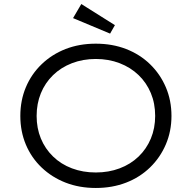

<svg xmlns="http://www.w3.org/2000/svg" viewBox="-20 -924 953 954"><path d="M456 10Q374 10 306 -16.5Q238 -43 187 -91.5Q136 -140 108.5 -205.5Q81 -271 81 -348Q81 -425 108.5 -490.5Q136 -556 187 -605Q238 -654 306 -680.5Q374 -707 456 -707Q538 -707 606.5 -680.5Q675 -654 725.5 -605Q776 -556 804 -490.5Q832 -425 832 -348Q832 -272 804 -206.5Q776 -141 725.5 -92Q675 -43 606.5 -16.5Q538 10 456 10ZM456 -67Q520 -67 574.5 -87.5Q629 -108 668.5 -146Q708 -184 729.5 -235.5Q751 -287 751 -348Q751 -410 729.5 -461.5Q708 -513 668.5 -551Q629 -589 574.5 -610Q520 -631 456 -631Q392 -631 337.5 -610Q283 -589 243.5 -550.5Q204 -512 183 -460.5Q162 -409 162 -348Q162 -287 183 -236Q204 -185 243.5 -146.5Q283 -108 337.5 -87.5Q392 -67 456 -67ZM527 -757 343 -834 384 -904 551 -799Z"/></svg>

Font: Lexend Exa Light
Style: Regular
Weight: 300
Designer: Bonnie Shaver-Troup, Thomas Jockin
Foundry: Lexend
Version: Version 1.007